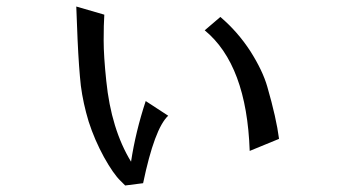

<svg xmlns="http://www.w3.org/2000/svg" viewBox="-20 -578 1040 589"><path d="M364 -9 419 -16Q454 -184 496 -223L427 -268Q396 -174 382 -82Q321 -182 306 -330Q298 -406 298 -454Q298 -503 300 -533L214 -558Q215 -543 218 -456Q222 -369 228 -315Q235 -261 252 -205Q270 -149 299 -96Q328 -44 350 -23ZM746 -115 836 -152Q828 -215 800 -312Q786 -361 748 -421Q709 -481 656 -526L608 -485Q737 -379 746 -115Z"/></svg>

Font: Sawarabi Gothic
Style: Regular
Weight: 400
Designer: mshio (mshio@users.sourceforge.jp)
Version: Version 20141215